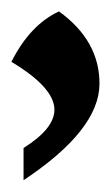

<svg xmlns="http://www.w3.org/2000/svg" viewBox="-25 -153 192 331"><path d="M15.6 157.7V102.1Q68.8 68.8 68.8 36.1Q68.8 -2 -5.4 -46.4Q26.9 -110.4 76.7 -133.3Q146.5 -83 146.5 -8.8Q146.5 70.8 15.6 157.7Z"/></svg>

Font: Balgruf
Style: Regular
Weight: 500
Designer: Paul James MIller
Foundry: High-Logic / Made with FontCreator
Version: Version 1.201;March 28, 2021;FontCreator 13.0.0.2683 64-bit